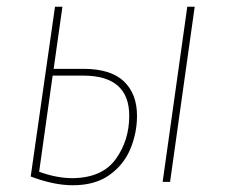

<svg xmlns="http://www.w3.org/2000/svg" viewBox="-20 -539 666 569"><path d="M386 -196Q386 -145 366.5 -98Q347 -51 304.5 -20.5Q262 10 196 10Q139 10 71 -16L143 -519H165L139 -335H227Q308 -335 347 -298Q386 -261 386 -196ZM535 -519H557L484 0H462ZM363 -196Q363 -315 226 -315H136L96 -30Q148 -11 195 -11Q283 -12 323 -67.5Q363 -123 363 -196Z"/></svg>

Font: Fira Sans Condensed Thin
Style: Italic
Weight: 250
Width: 3
Italic angle: -8°
Designer: Carrois Corporate & Edenspiekermann AG
Foundry: Carrois Corporate GbR & Edenspiekermann AG
Version: Version 4.203